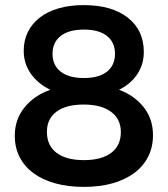

<svg xmlns="http://www.w3.org/2000/svg" viewBox="-20 -727 657 753"><path d="M308 -707Q418 -707 481 -658Q544 -609 544 -523Q544 -474 518 -435.5Q492 -397 447 -375Q508 -352 544 -306Q580 -260 580 -197Q580 -150 561 -112.5Q542 -75 506.5 -48.5Q471 -22 421 -8Q371 6 309 6Q247 6 196.5 -8Q146 -22 111 -48Q76 -74 57 -111Q38 -148 38 -195Q38 -258 75.5 -305Q113 -352 177 -375Q128 -399 100.5 -438.5Q73 -478 73 -528Q73 -569 89.5 -602Q106 -635 136.5 -658.5Q167 -682 210.5 -694.5Q254 -707 308 -707ZM309 -611Q250 -611 218 -586Q186 -561 186 -516Q186 -471 218 -446Q250 -421 309 -421Q368 -421 399.5 -446Q431 -471 431 -516Q431 -561 399.5 -586Q368 -611 309 -611ZM308 -317Q239 -317 201.5 -289Q164 -261 164 -210Q164 -156 202 -127.5Q240 -99 309 -99Q378 -99 416 -127.5Q454 -156 454 -209Q454 -260 415.5 -288.5Q377 -317 308 -317Z"/></svg>

Font: QuotatisMedium
Style: Regular
Weight: 500
Designer: Julieta Ulanovsky
Foundry: Quotatis-Medium
Version: Version 4.000;PS 004.000;hotconv 1.0.88;makeotf.lib2.5.64775